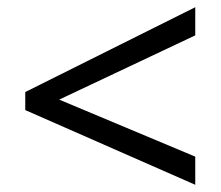

<svg xmlns="http://www.w3.org/2000/svg" viewBox="-20 -628 612 532"><path d="M521 -116 50 -323V-373L521 -608V-530L144 -352L521 -194Z"/></svg>

Font: Noto Sans Tifinagh Hawad
Style: Regular
Weight: 400
Designer: JamraPatel
Foundry: JamraPatel LLC
Version: Version 2.006; ttfautohint (v1.8.4.7-5d5b)